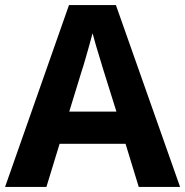

<svg xmlns="http://www.w3.org/2000/svg" viewBox="-20 -737 730 757"><path d="M527 0 475 -170H215L163 0H0L252 -717H437L690 0ZM387 -463Q382 -480 374 -506Q366 -532 358 -559Q350 -586 345 -606Q340 -586 331.5 -556.5Q323 -527 315.5 -500.5Q308 -474 304 -463L253 -297H439Z"/></svg>

Font: Noto Sans Bamum
Style: Regular
Weight: 400
Designer: Monotype Design Team
Foundry: Monotype Imaging Inc.
Version: Version 2.001